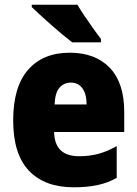

<svg xmlns="http://www.w3.org/2000/svg" viewBox="-20 -786 582 816"><path d="M276 -562Q385 -562 446.5 -498Q508 -434 508 -310V-225H210Q212 -122 316 -122Q360 -122 397.5 -132Q435 -142 476 -165V-30Q439 -9 395 0.5Q351 10 293 10Q170 10 103 -60.5Q36 -131 36 -274Q36 -417 99.5 -489.5Q163 -562 276 -562ZM282 -435Q252 -435 233 -413.5Q214 -392 212 -342H348Q348 -387 330 -411Q312 -435 282 -435ZM309 -766Q321 -745 340 -717Q359 -689 378 -662.5Q397 -636 409 -620V-606H287Q271 -618 247.5 -637.5Q224 -657 198.5 -679.5Q173 -702 150.5 -722.5Q128 -743 115 -756V-766Z"/></svg>

Font: Noto Sans Oriya Cond Blk
Style: Regular
Weight: 900
Width: 3
Designer: Amélie Bonet and Sol Matas
Foundry: Google LLC
Version: Version 2.006; ttfautohint (v1.8.4.7-5d5b)